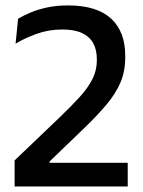

<svg xmlns="http://www.w3.org/2000/svg" viewBox="-20 -670 515 690"><path d="M32.5 0V-93.5L191.5 -245.5Q235.5 -287.5 265.8 -320.8Q296 -354 312 -385.5Q328 -417 328 -452.5V-457.5Q328 -491 315 -514.8Q302 -538.5 274.8 -551.2Q247.5 -564 204 -564Q155 -564 112 -548.5Q69 -533 36 -513L45 -602.5Q64.5 -614.5 91 -625.5Q117.5 -636.5 150.8 -643.5Q184 -650.5 224.5 -650.5Q327.5 -650.5 378.8 -603.5Q430 -556.5 430 -470V-463Q430 -413.5 412.8 -373.2Q395.5 -333 362.2 -293.5Q329 -254 280.5 -207.5L158 -89.5V-68L117 -85H439V0Z"/></svg>

Font: Anek Latin Medium
Style: Regular
Weight: 500
Designer: Yesha Goshar
Foundry: Ek Type
Version: Version 1.003